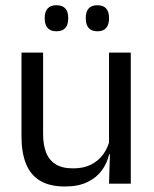

<svg xmlns="http://www.w3.org/2000/svg" viewBox="-20 -684 573 715"><path d="M60 -488H140.5V-184.5Q140.5 -146 151.2 -117.2Q162 -88.5 186.5 -72.8Q211 -57 252.5 -57Q291.5 -57 319.5 -71.2Q347.5 -85.5 365.2 -110.5Q383 -135.5 389.5 -167L404 -109.5H386.5Q379 -76.5 359 -49.2Q339 -22 305.2 -5.8Q271.5 10.5 222 10.5Q164.5 10.5 128.8 -11.2Q93 -33 76.5 -74.8Q60 -116.5 60 -175.5ZM386 -488H467V0H386L389.5 -117L386 -122ZM190 -567.5Q168.5 -567.5 157.5 -579.8Q146.5 -592 146.5 -614.5V-618Q146.5 -640.5 157.5 -652.5Q168.5 -664.5 190 -664.5Q212.5 -664.5 223.2 -652.5Q234 -640.5 234 -618V-614.5Q234 -592 223.2 -579.8Q212.5 -567.5 190 -567.5ZM343 -567.5Q321 -567.5 310.2 -579.8Q299.5 -592 299.5 -614.5V-618Q299.5 -640.5 310.2 -652.5Q321 -664.5 343 -664.5Q364.5 -664.5 375.2 -652.5Q386 -640.5 386 -618V-614.5Q386 -592 375.2 -579.8Q364.5 -567.5 343 -567.5Z"/></svg>

Font: Anek Devanagari
Style: Regular
Weight: 400
Designer: Kailash Malviya (Devanagari) & Yesha Goshar (Latin)
Foundry: Ek Type
Version: Version 1.003